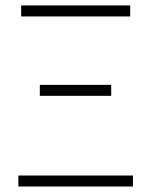

<svg xmlns="http://www.w3.org/2000/svg" viewBox="-20 -679 550 699"><path d="M57.1 -619.1V-659.2H454.1V-619.1ZM125 -330.1V-370.1H384.8V-330.1ZM46.9 0V-40H463.9V0Z"/></svg>

Font: SourceSansPro-Light
Style: Regular
Weight: 300
Designer: Paul D. Hunt
Foundry: Adobe Systems Incorporated
Version: Version 2.020;PS 2.0;hotconv 1.0.86;makeotf.lib2.5.63406